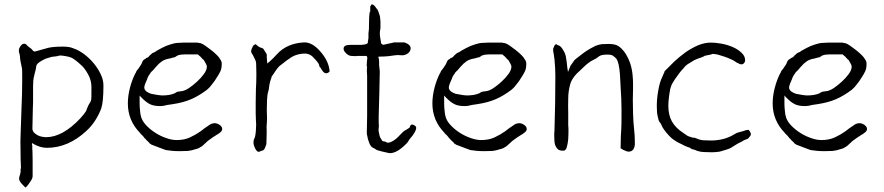

<svg xmlns="http://www.w3.org/2000/svg" viewBox="-20 -674 3981 865"><path d="M342 -141Q351 -151 358.5 -160.5Q366 -170 368 -174Q370 -179 372 -185L375 -192Q378 -200 379 -201Q382 -205 388 -216Q390 -221 391 -225Q392 -229 392 -281Q392 -311 378 -337Q361 -369 342 -384Q337 -388 333 -392Q328 -396 322 -401Q311 -410 302 -414Q290 -419 276 -421Q261 -424 250 -424Q248 -424 241 -422Q239 -421 239 -421H238Q234 -420 230 -420Q227 -420 225 -419Q224 -419 221 -419H220Q212 -418 200 -414Q187 -411 176 -405Q164 -399 155 -392Q144 -384 143 -374Q142 -364 139 -353Q138 -350 137 -346Q136 -341 135 -337Q131 -323 130 -310.5Q129 -298 129 -286V-214Q129 -201 128 -187Q127 -164 127 -141Q126 -118 126 -95Q126 -85 133 -77Q140 -70 149 -65Q158 -60 169 -58Q180 -56 188 -56Q262 -56 342 -141ZM95 171Q88 165 77 153Q66 140 66 131Q66 124 71 110V109Q73 103 73 96Q72 86 74 85Q75 85 74 75Q74 66 74 65Q73 57 73 48Q73 3 72 -39L73 -72Q74 -92 77 -190Q80 -250 80 -310V-338Q80 -362 79 -366Q70 -404 70 -420Q70 -422 69 -426L68 -431V-432Q67 -434 67 -434V-435L66 -436Q65 -439 65 -448Q65 -456 73 -467Q80 -477 89 -477Q95 -477 98 -474Q104 -466 112 -461Q122 -454 123 -452Q132 -440 138 -442Q190 -457 199 -459H200Q222 -464 263 -464Q275 -464 287.5 -462.5Q300 -461 311 -456Q335 -448 359 -430Q383 -412 402 -389Q422 -365 434 -339Q446 -314 446 -289Q446 -214 436 -185Q425 -156 408 -130Q391 -104 369 -84Q287 -8 191 -8Q175 -8 159.5 -13Q144 -18 132 -25L124 -30V-21V-12V-11L125 -7V2Q129 -13 126 -32L127 -26Q125 -14 126 -3Q127 15 127 45V120Q127 125 124 132Q120 140 114 148Q109 156 103 163Q99 168 95 171ZM138 -443 137 -442Q138 -442 138 -442Q138 -442 138 -443Z M625 -60Q623 -63 617 -68Q615 -71 613 -72Q612 -73 611 -74V-75Q556 -131 556 -208Q556 -242 565.5 -278.5Q575 -315 591 -346H592Q593 -351 596 -355.5Q599 -360 602 -363L603 -364L615 -382Q618 -386 619 -390Q621 -394 623 -399Q625 -402 627.5 -404.5Q630 -407 634 -408L635 -409H637V-411V-413H639H640H641Q643 -414 645 -415Q649 -417 652 -421Q655 -425 659 -428Q663 -431 667 -435Q679 -439 687 -446Q710 -459 728 -467Q746 -474 766 -479Q777 -481 786 -481Q795 -481 806 -482H855Q861 -482 869 -482Q876 -481 885 -479Q892 -477 905 -468Q918 -459 932 -448Q946 -437 958 -425Q969 -414 971 -408L972 -407Q979 -398 979 -387Q979 -365 973 -353Q967 -340 955 -322Q950 -314 945.5 -307.5Q941 -301 935 -294Q930 -287 925 -281.5Q920 -276 913 -270Q876 -242 841 -227Q806 -212 760 -205L733 -201Q716 -196 703 -196Q672 -196 655 -205Q637 -214 618 -234L613 -239L609 -244V-237V-231V-208Q609 -192 611 -175Q612 -158 617 -143Q624 -124 642 -106Q660 -88 682.5 -74Q705 -60 729 -52Q754 -43 776 -43Q810 -43 836 -55Q862 -67 883 -82Q893 -90 902 -96.5Q911 -103 919 -108Q932 -119 948 -119Q958 -119 970 -111Q981 -103 981 -93V-90Q979 -83 974 -79Q967 -73 961 -69H960Q949 -62 937.5 -54.5Q926 -47 916 -39Q908 -32 902 -26L891 -16Q884 -11 877 -7.5Q870 -4 862 -2H861Q844 4 827 6Q809 7 789 7Q769 7 755 5.5Q741 4 727 2L700 -8Q686 -13 666 -21Q664 -21 663 -22Q662 -23 660 -24V-25H659Q655 -27 654 -28L653 -29V-30Q649 -35 645 -38Q641 -41 638 -45Q635 -49 631 -52Q628 -55 625 -60ZM642 -315Q640 -310 635 -299Q630 -286 630 -280Q630 -269 641 -261Q650 -255 662 -251H663Q677 -248 691 -246Q705 -244 713 -244Q723 -244 740 -246Q757 -249 765 -253H766Q776 -260 781 -261Q786 -262 796 -263Q811 -264 831 -277Q850 -290 868 -306.5Q886 -323 899 -341Q912 -359 912 -374Q912 -380 907 -388Q903 -396 898 -404L896 -405V-406Q892 -407 891 -410Q888 -414 885 -416V-417Q880 -421 878 -423L873 -427V-428L872 -429H871H870H814Q806 -429 798 -428Q782 -427 772 -419Q769 -417 767 -416Q766 -416 766 -416Q764 -416 761 -415L747 -411Q735 -409 726 -406Q717 -403 710 -398Q703 -393 696 -387Q689 -380 681 -371Q673 -362 669 -357Q663 -352 658 -346V-345Q655 -340 651 -335Q646 -328 642 -315Z M1153 7Q1149 10 1147 10Q1134 11 1124 -19Q1122 -26 1122 -32Q1122 -44 1126 -50Q1131 -59 1133 -89Q1135 -118 1133 -131Q1132 -142 1132 -163V-214Q1132 -245 1133 -273Q1135 -302 1135 -341Q1134 -380 1134 -387Q1134 -396 1130 -404Q1127 -410 1123 -418.5Q1119 -427 1113 -436Q1110 -442 1113 -452Q1118 -464 1120 -467Q1122 -470 1126 -472Q1129 -473 1132 -475Q1145 -462 1156 -459Q1166 -457 1169 -450Q1175 -441 1179 -434Q1182 -430 1182 -426Q1181 -419 1183 -402L1184 -388L1195 -397Q1208 -408 1227 -429Q1272 -479 1350 -483Q1388 -484 1425 -440Q1462 -397 1465 -352Q1458 -344 1449 -344Q1440 -344 1432 -356Q1429 -360 1428 -362Q1426 -368 1420 -373Q1418 -376 1418 -381Q1416 -391 1388 -419Q1370 -436 1341 -432Q1314 -429 1294 -417Q1276 -406 1245 -381Q1236 -376 1221 -354Q1208 -334 1205 -331L1204 -330V-328Q1195 -304 1193 -288Q1192 -273 1189 -263Q1184 -250 1183 -223Q1183 -197 1182 -178Q1183 -159 1183 -142.5Q1183 -126 1181 -105Q1182 -84 1181 -56L1180 -24Q1179 -23 1177.5 -17.5Q1176 -12 1173 -6Q1170 0 1166 3Q1159 5 1153 7Z M1652 -651 1653 -654Q1653 -654 1656 -654Q1662 -654 1668 -647Q1671 -644 1672 -642Q1674 -638 1679 -633Q1683 -629 1687 -615Q1691 -605 1692 -598L1694 -578V-546Q1689 -525 1693 -504Q1695 -490 1696 -486V-485Q1696 -478 1701 -475Q1705 -471 1711 -473L1756 -483Q1780 -483 1802 -483V-482V-483Q1831 -473 1830 -455Q1829 -438 1810 -429Q1799 -424 1788 -425Q1772 -427 1760 -425L1731 -421Q1713 -419 1690 -419L1684 -418L1686 -412Q1688 -406 1688 -395Q1688 -383 1688 -381L1691 -353L1689 -258Q1686 -162 1686 -146Q1686 -111 1687 -107Q1687 -104 1686 -96Q1685 -85 1686 -82Q1687 -80 1688 -73Q1689 -65 1692 -57V-56L1702 -40Q1704 -37 1715 -36L1718 -35Q1722 -31 1728 -31Q1753 -33 1787 -71Q1797 -82 1804 -86Q1808 -88 1813 -91Q1817 -94 1819 -95Q1823 -97 1825 -99L1826 -100V-101Q1829 -113 1837 -113Q1842 -113 1849 -108Q1855 -104 1855 -98Q1855 -90 1849 -79Q1842 -67 1838 -62Q1833 -57 1830 -53Q1827 -49 1825 -46Q1822 -43 1820 -38L1814 -30Q1768 18 1734 16Q1729 15 1703 9Q1677 3 1673 -1Q1670 -4 1661 -8Q1655 -10 1652 -15Q1647 -21 1644.5 -27.5Q1642 -34 1638 -46Q1635 -59 1633 -69Q1632 -79 1633 -99Q1634 -119 1634 -153V-331Q1632 -363 1633 -367L1634 -368L1632 -380Q1633 -402 1635 -413V-414L1632 -422H1591Q1586 -422 1584 -421L1563 -422Q1552 -422 1539 -434Q1527 -446 1528 -455Q1528 -472 1559 -472Q1566 -472 1569 -472H1598Q1606 -471 1619 -473Q1628 -474 1633 -477Q1639 -480 1637 -487Q1637 -488 1638 -489Q1639 -492 1639 -497Q1639 -500 1640 -502Q1640 -503 1640 -514V-524L1642 -542Q1642 -602 1646 -621Q1647 -622 1648 -622Q1648 -634 1648 -643V-646H1649Z M1997 -60Q1995 -63 1989 -68Q1987 -71 1985 -72Q1984 -73 1983 -74V-75Q1928 -131 1928 -208Q1928 -242 1937.5 -278.5Q1947 -315 1963 -346H1964Q1965 -351 1968 -355.5Q1971 -360 1974 -363L1975 -364L1987 -382Q1990 -386 1991 -390Q1993 -394 1995 -399Q1997 -402 1999.5 -404.5Q2002 -407 2006 -408L2007 -409H2009V-411V-413H2011H2012H2013Q2015 -414 2017 -415Q2021 -417 2024 -421Q2027 -425 2031 -428Q2035 -431 2039 -435Q2051 -439 2059 -446Q2082 -459 2100 -467Q2118 -474 2138 -479Q2149 -481 2158 -481Q2167 -481 2178 -482H2227Q2233 -482 2241 -482Q2248 -481 2257 -479Q2264 -477 2277 -468Q2290 -459 2304 -448Q2318 -437 2330 -425Q2341 -414 2343 -408L2344 -407Q2351 -398 2351 -387Q2351 -365 2345 -353Q2339 -340 2327 -322Q2322 -314 2317.5 -307.5Q2313 -301 2307 -294Q2302 -287 2297 -281.5Q2292 -276 2285 -270Q2248 -242 2213 -227Q2178 -212 2132 -205L2105 -201Q2088 -196 2075 -196Q2044 -196 2027 -205Q2009 -214 1990 -234L1985 -239L1981 -244V-237V-231V-208Q1981 -192 1983 -175Q1984 -158 1989 -143Q1996 -124 2014 -106Q2032 -88 2054.5 -74Q2077 -60 2101 -52Q2126 -43 2148 -43Q2182 -43 2208 -55Q2234 -67 2255 -82Q2265 -90 2274 -96.5Q2283 -103 2291 -108Q2304 -119 2320 -119Q2330 -119 2342 -111Q2353 -103 2353 -93V-90Q2351 -83 2346 -79Q2339 -73 2333 -69H2332Q2321 -62 2309.5 -54.5Q2298 -47 2288 -39Q2280 -32 2274 -26L2263 -16Q2256 -11 2249 -7.5Q2242 -4 2234 -2H2233Q2216 4 2199 6Q2181 7 2161 7Q2141 7 2127 5.5Q2113 4 2099 2L2072 -8Q2058 -13 2038 -21Q2036 -21 2035 -22Q2034 -23 2032 -24V-25H2031Q2027 -27 2026 -28L2025 -29V-30Q2021 -35 2017 -38Q2013 -41 2010 -45Q2007 -49 2003 -52Q2000 -55 1997 -60ZM2014 -315Q2012 -310 2007 -299Q2002 -286 2002 -280Q2002 -269 2013 -261Q2022 -255 2034 -251H2035Q2049 -248 2063 -246Q2077 -244 2085 -244Q2095 -244 2112 -246Q2129 -249 2137 -253H2138Q2148 -260 2153 -261Q2158 -262 2168 -263Q2183 -264 2203 -277Q2222 -290 2240 -306.5Q2258 -323 2271 -341Q2284 -359 2284 -374Q2284 -380 2279 -388Q2275 -396 2270 -404L2268 -405V-406Q2264 -407 2263 -410Q2260 -414 2257 -416V-417Q2252 -421 2250 -423L2245 -427V-428L2244 -429H2243H2242H2186Q2178 -429 2170 -428Q2154 -427 2144 -419Q2141 -417 2139 -416Q2138 -416 2138 -416Q2136 -416 2133 -415L2119 -411Q2107 -409 2098 -406Q2089 -403 2082 -398Q2075 -393 2068 -387Q2061 -380 2053 -371Q2045 -362 2041 -357Q2035 -352 2030 -346V-345Q2027 -340 2023 -335Q2018 -328 2014 -315Z M2776 -6Q2776 -41 2777 -59L2779 -94Q2780 -111 2780 -147V-183Q2780 -207 2779 -228Q2778 -250 2776 -282Q2775 -313 2773 -339Q2771 -365 2767 -383Q2763 -401 2757 -409Q2753 -415 2741 -423Q2735 -428 2716 -428Q2690 -428 2680 -421Q2667 -410 2651 -403Q2633 -394 2614 -376Q2596 -359 2577 -341Q2555 -317 2549 -295Q2540 -262 2540 -231Q2539 -196 2540 -166Q2540 -136 2540 -111Q2540 -107 2541 -94Q2541 -82 2541 -75Q2541 -61 2540 -47Q2538 -26 2533 -9Q2528 5 2518 5Q2501 5 2494 -1Q2487 -7 2483 -16Q2479 -24 2478 -36Q2477 -48 2477 -60Q2477 -67 2477 -73Q2478 -80 2478 -86Q2480 -147 2481 -208.5Q2482 -270 2482 -332Q2482 -350 2481 -368Q2479 -402 2478 -407Q2477 -416 2475 -428Q2472 -442 2472 -446Q2472 -452 2472 -454Q2473 -456 2476 -464Q2477 -469 2481 -472Q2483 -475 2487 -475Q2490 -472 2493 -470H2496L2498 -469Q2508 -465 2518 -447Q2526 -435 2529 -421Q2531 -409 2533 -396Q2534 -381 2536 -368L2539 -350L2546 -367Q2549 -378 2556 -386Q2563 -396 2568 -403Q2573 -408 2585 -417Q2597 -427 2611 -437Q2625 -447 2640 -455.5Q2655 -464 2662 -467Q2676 -473 2691 -475Q2706 -476 2721 -476Q2751 -476 2765 -467Q2780 -458 2796 -436Q2812 -411 2820 -386Q2828 -360 2830 -335Q2832 -316 2832 -296Q2832 -289 2832 -273Q2831 -255 2831 -225Q2831 -201 2832 -163.5Q2833 -126 2837 -89Q2840 -64 2840 -38Q2840 -30 2840 -21Q2839 -13 2836 -6Q2833 1 2827 5Q2819 10 2809 9Q2805 9 2790 2Q2786 1 2783 -2Q2776 -6 2776 -6ZM2827 5ZM2568 -403Z M3293 -396Q3291 -397 3290 -398Q3285 -402 3271 -408Q3258 -414 3243 -419Q3227 -424 3214 -428Q3200 -431 3192 -431H3191H3190Q3185 -428 3166 -425Q3159 -424 3153 -422V-421Q3148 -419 3142 -416Q3125 -411 3108 -403Q3097 -397 3077 -384Q3068 -378 3059 -366Q3049 -356 3039 -342.5Q3029 -329 3020 -316Q3012 -303 3006 -293V-292Q3002 -283 2999 -271Q2997 -260 2995 -246Q2993 -233 2992 -220Q2991 -207 2991 -199V-198Q2991 -156 3007 -127Q3024 -97 3060 -74Q3077 -62 3079 -61Q3086 -58 3091 -57L3104 -53L3105 -54Q3110 -54 3116 -51Q3134 -43 3149 -42Q3164 -41 3183 -41Q3213 -41 3239 -48Q3266 -55 3290 -70Q3300 -76 3305 -77Q3324 -82 3325.5 -82.5Q3327 -83 3329 -83.5Q3331 -84 3336 -86Q3340 -88 3351 -89Q3354 -89 3358 -82Q3363 -74 3363 -70Q3363 -64 3358 -59Q3351 -50 3349 -49L3334 -43Q3329 -41 3325 -38Q3322 -36 3320 -35Q3308 -30 3297 -23Q3286 -16 3273 -8Q3263 -2 3223 9H3224Q3224 9 3223 9Q3209 11 3207 11Q3200 11 3188 12L3153 11L3139 10Q3124 7 3122 6Q3109 0 3102 -1Q3096 -2 3094 -4Q3089 -9 3083 -10Q3071 -14 3061 -19Q3051 -25 3041 -29Q3012 -43 2994 -63Q2967 -92 2960 -111Q2957 -116 2955 -120Q2952 -123 2951 -125Q2949 -130 2947 -133Q2946 -137 2945 -142Q2941 -157 2940 -168Q2939 -180 2939 -195Q2939 -229 2945 -263Q2952 -305 2964 -328Q2969 -340 2970 -342Q2974 -349 2974 -353Q2995 -374 3017 -396Q3042 -419 3068 -438Q3095 -457 3125 -470Q3157 -483 3186 -482Q3203 -482 3229 -477.5Q3255 -473 3279 -463Q3303 -453 3320 -437Q3337 -422 3337 -402Q3337 -395 3332 -389.5Q3327 -384 3319 -384Q3314 -384 3304 -390L3297 -393L3295 -395Z M3530 -60Q3528 -63 3522 -68Q3520 -71 3518 -72Q3517 -73 3516 -74V-75Q3461 -131 3461 -208Q3461 -242 3470.5 -278.5Q3480 -315 3496 -346H3497Q3498 -351 3501 -355.5Q3504 -360 3507 -363L3508 -364L3520 -382Q3523 -386 3524 -390Q3526 -394 3528 -399Q3530 -402 3532.5 -404.5Q3535 -407 3539 -408L3540 -409H3542V-411V-413H3544H3545H3546Q3548 -414 3550 -415Q3554 -417 3557 -421Q3560 -425 3564 -428Q3568 -431 3572 -435Q3584 -439 3592 -446Q3615 -459 3633 -467Q3651 -474 3671 -479Q3682 -481 3691 -481Q3700 -481 3711 -482H3760Q3766 -482 3774 -482Q3781 -481 3790 -479Q3797 -477 3810 -468Q3823 -459 3837 -448Q3851 -437 3863 -425Q3874 -414 3876 -408L3877 -407Q3884 -398 3884 -387Q3884 -365 3878 -353Q3872 -340 3860 -322Q3855 -314 3850.5 -307.5Q3846 -301 3840 -294Q3835 -287 3830 -281.5Q3825 -276 3818 -270Q3781 -242 3746 -227Q3711 -212 3665 -205L3638 -201Q3621 -196 3608 -196Q3577 -196 3560 -205Q3542 -214 3523 -234L3518 -239L3514 -244V-237V-231V-208Q3514 -192 3516 -175Q3517 -158 3522 -143Q3529 -124 3547 -106Q3565 -88 3587.5 -74Q3610 -60 3634 -52Q3659 -43 3681 -43Q3715 -43 3741 -55Q3767 -67 3788 -82Q3798 -90 3807 -96.5Q3816 -103 3824 -108Q3837 -119 3853 -119Q3863 -119 3875 -111Q3886 -103 3886 -93V-90Q3884 -83 3879 -79Q3872 -73 3866 -69H3865Q3854 -62 3842.5 -54.5Q3831 -47 3821 -39Q3813 -32 3807 -26L3796 -16Q3789 -11 3782 -7.5Q3775 -4 3767 -2H3766Q3749 4 3732 6Q3714 7 3694 7Q3674 7 3660 5.5Q3646 4 3632 2L3605 -8Q3591 -13 3571 -21Q3569 -21 3568 -22Q3567 -23 3565 -24V-25H3564Q3560 -27 3559 -28L3558 -29V-30Q3554 -35 3550 -38Q3546 -41 3543 -45Q3540 -49 3536 -52Q3533 -55 3530 -60ZM3547 -315Q3545 -310 3540 -299Q3535 -286 3535 -280Q3535 -269 3546 -261Q3555 -255 3567 -251H3568Q3582 -248 3596 -246Q3610 -244 3618 -244Q3628 -244 3645 -246Q3662 -249 3670 -253H3671Q3681 -260 3686 -261Q3691 -262 3701 -263Q3716 -264 3736 -277Q3755 -290 3773 -306.5Q3791 -323 3804 -341Q3817 -359 3817 -374Q3817 -380 3812 -388Q3808 -396 3803 -404L3801 -405V-406Q3797 -407 3796 -410Q3793 -414 3790 -416V-417Q3785 -421 3783 -423L3778 -427V-428L3777 -429H3776H3775H3719Q3711 -429 3703 -428Q3687 -427 3677 -419Q3674 -417 3672 -416Q3671 -416 3671 -416Q3669 -416 3666 -415L3652 -411Q3640 -409 3631 -406Q3622 -403 3615 -398Q3608 -393 3601 -387Q3594 -380 3586 -371Q3578 -362 3574 -357Q3568 -352 3563 -346V-345Q3560 -340 3556 -335Q3551 -328 3547 -315Z"/></svg>

Font: ToneOZ-Tsuipita-TC
Style: Tsuipita-TC
Weight: 400
Designer: :Jeffrey Xuan (Chih-Lin Hsuan)  :
Foundry: jeffreyx@gmail.com, cjkFonts.io
Version: Version 0.24071